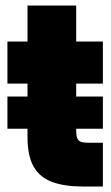

<svg xmlns="http://www.w3.org/2000/svg" viewBox="-20 -678 404 698"><path d="M280 0Q216 0 171 -16Q126 -32 103 -71Q80 -110 80 -180V-210H7V-327H80V-374H7V-527H80V-658H257V-527H354V-374H257V-327H354V-210H257V-201Q257 -179 264.5 -169Q272 -159 301 -159H354V0Z"/></svg>

Font: Onest Black
Style: Regular
Weight: 900
Designer: Dmitri Voloshin, Andrey Kudryavtsev
Foundry: Dmitri Voloshin, Andrey Kudryavtsev
Version: Version 1.000;gftools[0.9.33]